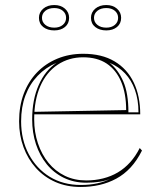

<svg xmlns="http://www.w3.org/2000/svg" viewBox="-20 -729 644 764"><path d="M311 -515Q385 -515 435.5 -485Q486 -455 512 -401Q538 -347 538 -274H116V-284L482 -291Q482 -357 462 -404Q442 -451 404.5 -476Q367 -501 311 -501Q254 -501 209.5 -471.5Q165 -442 140.5 -386.5Q116 -331 116 -254Q116 -203 131 -158.5Q146 -114 173 -81Q200 -48 238 -29.5Q276 -11 323 -11Q358 -11 390 -19Q422 -27 449 -43Q476 -59 498 -83.5Q520 -108 536 -140L545 -130Q525 -90 499.5 -62.5Q474 -35 442.5 -18Q411 -1 375.5 7Q340 15 301 15Q245 15 200 -5Q155 -25 123 -60.5Q91 -96 73.5 -143.5Q56 -191 56 -246Q56 -307 74.5 -356Q93 -405 127 -440.5Q161 -476 208 -495.5Q255 -515 311 -515ZM64 -246Q64 -173 94.5 -115.5Q125 -58 178 -25.5Q231 7 301 7Q338 7 367.5 0.5Q397 -6 420 -18Q403 -10 378 -6Q353 -2 323 -2Q274 -2 234 -21.5Q194 -41 166 -75.5Q138 -110 123 -155.5Q108 -201 108 -254Q108 -332 134 -390.5Q160 -449 205 -479Q162 -461 130 -427.5Q98 -394 81 -348.5Q64 -303 64 -246ZM491 -282H531Q531 -332 517 -371Q503 -410 477.5 -437Q452 -464 416 -479Q450 -452 470.5 -405Q491 -358 491 -282ZM403 -709Q429 -709 445.5 -694.5Q462 -680 462 -658Q462 -635 445.5 -621.5Q429 -608 403 -608Q376 -608 359 -621.5Q342 -635 342 -658Q342 -680 359 -694.5Q376 -709 403 -709ZM403 -619Q424 -619 437 -630Q450 -641 450 -658Q450 -675 437 -686Q424 -697 403 -697Q381 -697 367.5 -686Q354 -675 354 -658Q354 -641 367.5 -630Q381 -619 403 -619ZM196 -709Q222 -709 238.5 -694.5Q255 -680 255 -658Q255 -635 238.5 -621.5Q222 -608 196 -608Q169 -608 152 -621.5Q135 -635 135 -658Q135 -680 152 -694.5Q169 -709 196 -709ZM196 -619Q217 -619 230 -630Q243 -641 243 -658Q243 -675 230 -686Q217 -697 196 -697Q174 -697 160.5 -686Q147 -675 147 -658Q147 -641 160.5 -630Q174 -619 196 -619Z"/></svg>

Font: Kalnia Glaze Thin Light
Style: Regular
Weight: 300
Version: Version 1.110